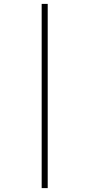

<svg xmlns="http://www.w3.org/2000/svg" viewBox="-20 -780 459 986"><path d="M194 -760H225V186H194Z"/></svg>

Font: Taviraj Thin
Style: Regular
Weight: 100
Designer: Katatrad Team
Foundry: CadsonDemak
Version: Version 1.030